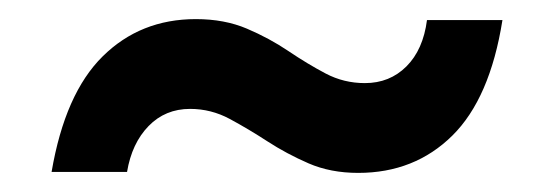

<svg xmlns="http://www.w3.org/2000/svg" viewBox="-20 -420 580 201"><path d="M355 -239Q326 -239 303 -249Q280 -259 260 -272Q240 -285 220.5 -295.5Q201 -306 179 -306Q153 -306 135.5 -288Q118 -270 113 -240H34Q48 -322 87.5 -361Q127 -400 185 -400Q215 -400 238.5 -390Q262 -380 282 -366.5Q302 -353 321 -343Q340 -333 362 -333Q388 -333 405.5 -350.5Q423 -368 427 -399H506Q493 -317 453.5 -278Q414 -239 355 -239Z"/></svg>

Font: DeepMind Sans Medium
Style: Regular
Weight: 500
Designer: Jonny Pinhorn / Modifications: Colophon Foundry
Foundry: Colophon Foundry
Version: Version 1.002; ttfautohint (v1.8.2)